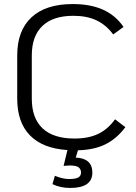

<svg xmlns="http://www.w3.org/2000/svg" viewBox="-20 -731 672 948"><path d="M365 11 354 47Q436 51 436 121Q436 197 327 197Q277 197 239 178L251 137Q290 153 321 153Q352 153 366 145.5Q380 138 380 121Q380 105 368.5 95.5Q357 86 324 86Q318 86 294 88L313 10Q191 2 128 -62.5Q65 -127 65 -244V-457Q65 -580 135.5 -645.5Q206 -711 339 -711Q426 -711 488 -683.5Q550 -656 590 -598L539 -561Q504 -608 456.5 -630.5Q409 -653 342 -653Q242 -653 189.5 -603Q137 -553 137 -457V-244Q137 -147 190.5 -97Q244 -47 348 -47Q417 -47 465 -70Q513 -93 548 -142L599 -103Q556 -46 500.5 -18.5Q445 9 365 11Z"/></svg>

Font: KoHo
Style: Regular
Weight: 400
Version: Version 1.000; ttfautohint (v1.6)